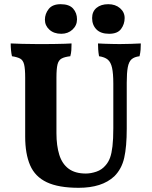

<svg xmlns="http://www.w3.org/2000/svg" viewBox="-20 -886 726 915"><path d="M584 -273Q584 -187 572 -134Q560 -81 525 -46Q495 -18 452.5 -4.5Q410 9 355 9Q259 9 203 -17.5Q147 -44 123.5 -98.5Q100 -153 100 -235V-516Q100 -558 95 -578.5Q90 -599 76.5 -606.5Q63 -614 37 -618Q34 -631 32.5 -647Q31 -663 31 -679Q51 -678 86 -677Q121 -676 157 -676Q175 -676 198 -676Q221 -676 245 -676.5Q269 -677 289 -677.5Q309 -678 321 -679Q321 -662 320 -647Q319 -632 315 -618Q288 -615 273.5 -607Q259 -599 254 -578.5Q249 -558 249 -516V-251Q249 -192 262.5 -148.5Q276 -105 307 -82Q338 -59 389 -59Q413 -59 439.5 -68Q466 -77 484 -99Q497 -114 504.5 -134.5Q512 -155 516 -189Q520 -223 520 -275V-487Q520 -536 514 -563Q508 -590 493.5 -602Q479 -614 452 -618Q449 -635 448 -650Q447 -665 447 -679Q460 -678 478 -677.5Q496 -677 515.5 -676.5Q535 -676 550 -676Q576 -676 604 -677Q632 -678 651 -679Q651 -664 650 -649.5Q649 -635 645 -618Q620 -615 607 -603.5Q594 -592 589 -565.5Q584 -539 584 -492ZM500 -725Q460 -725 439.5 -746Q419 -767 419 -800Q419 -831 440 -848.5Q461 -866 496 -866Q530 -866 552 -847Q574 -828 574 -800Q574 -771 557 -748Q540 -725 500 -725ZM272 -725Q237 -725 215.5 -744.5Q194 -764 194 -792Q194 -820 212 -843Q230 -866 269 -866Q310 -866 328.5 -845Q347 -824 347 -794Q347 -765 325.5 -745Q304 -725 272 -725Z"/></svg>

Font: Vollkorn
Style: Bold
Weight: 700
Designer: Friedrich Althausen
Foundry: Friedrich Althausen
Version: Version 5.000